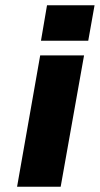

<svg xmlns="http://www.w3.org/2000/svg" viewBox="-20 -711 380 731"><path d="M159 -691H340L316 -556H136ZM133 -500H300L211 0H45Z"/></svg>

Font: Overused Grotesk ExtraBold
Style: Italic
Weight: 800
Italic angle: -10°
Version: Version 0.003